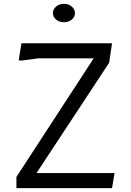

<svg xmlns="http://www.w3.org/2000/svg" viewBox="-20 -974 678 994"><path d="M65 -58 465 -672H178L88 -660L77 -663L91 -750H560L545 -649L169 -78H573L560 0H65ZM254 -906Q254 -926 270.5 -940Q287 -954 311 -954Q335 -954 351.5 -940Q368 -926 368 -906Q368 -886 351.5 -872.5Q335 -859 311 -859Q287 -859 270.5 -872.5Q254 -886 254 -906Z"/></svg>

Font: Farro Light
Style: Regular
Weight: 300
Designer: Aceler Chua
Foundry: Grayscale Limited
Version: Version 1.101